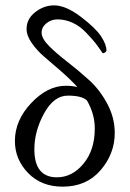

<svg xmlns="http://www.w3.org/2000/svg" viewBox="-20 -697 489 723"><path d="M36.1 -166Q36.1 -244.1 97.7 -309.1Q159.2 -374 227.5 -374Q252.9 -374 271.5 -369.1Q248 -395.5 210 -428.7Q171.9 -461.9 146 -483.9Q120.1 -505.9 100.1 -534.2Q80.1 -562.5 80.1 -587.9Q80.1 -626 112.8 -651.4Q145.5 -676.8 183.6 -676.8Q227.5 -676.8 283.7 -634.3Q339.8 -591.8 360.4 -560.5Q380.9 -529.3 380.9 -506.8Q380.9 -503.9 377.4 -501Q374 -498 370.6 -497.1Q367.2 -496.1 366.2 -497.1Q349.6 -521.5 339.4 -534.7Q329.1 -547.9 305.2 -573.2Q281.2 -598.6 253.4 -611.3Q225.6 -624 196.3 -624Q172.9 -624 154.8 -609.4Q136.7 -594.7 136.7 -574.2Q136.7 -551.8 165 -523.4Q193.4 -495.1 233.9 -463.9Q274.4 -432.6 314.9 -396Q355.5 -359.4 383.8 -306.6Q412.1 -253.9 412.1 -196.3Q412.1 -118.2 358.9 -56.2Q305.7 5.9 215.8 5.9Q135.7 5.9 85.9 -45.4Q36.1 -96.7 36.1 -166ZM307.6 -318.4Q289.1 -336.9 235.4 -336.9Q182.6 -336.9 146 -270Q109.4 -203.1 109.4 -134.8Q109.4 -29.3 194.3 -29.3Q252 -29.3 294.4 -80.6Q336.9 -131.8 336.9 -212.9Q336.9 -267.6 307.6 -318.4Z"/></svg>

Font: Crimson Text
Style: Roman
Weight: 400
Version: Version 0.13